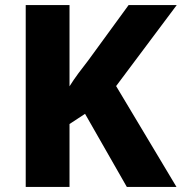

<svg xmlns="http://www.w3.org/2000/svg" viewBox="-20 -734 714 754"><path d="M673 0 436 -396 674 -714H485L326 -496C301 -464 274 -429 253 -395V-714H81V0H253V-247L314 -287L478 0Z"/></svg>

Font: Noto Sans Lao UI ExtBd
Style: Regular
Weight: 800
Designer: Monotype Design Team
Foundry: Monotype Imaging Inc.
Version: Version 2.000